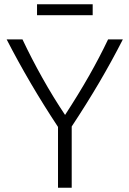

<svg xmlns="http://www.w3.org/2000/svg" viewBox="-20 -877 605 897"><path d="M251 0V-284Q183 -387 123.5 -488.5Q64 -590 11 -693H85Q127 -604 178 -513Q229 -422 284 -340Q346 -435 395.5 -522Q445 -609 485 -693H554Q502 -591 443.5 -491.5Q385 -392 315 -286V0ZM153 -806V-857H413V-806Z"/></svg>

Font: Ubuntu Sans Light
Style: Regular
Weight: 300
Designer: Dalton Maag Ltd
Foundry: Dalton Maag Ltd
Version: Version 1.006; ttfautohint (v1.8.4.7-5d5b)